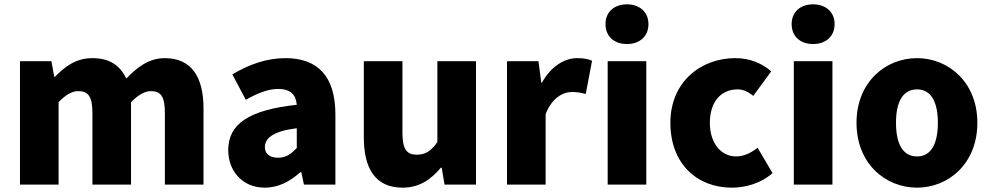

<svg xmlns="http://www.w3.org/2000/svg" viewBox="-20 -851 4565 885"><path d="M72 0H250V-380C283 -415 314 -431 340 -431C385 -431 406 -409 406 -330V0H584V-380C618 -415 649 -431 675 -431C720 -431 740 -409 740 -330V0H918V-352C918 -494 864 -583 740 -583C664 -583 611 -539 562 -489C533 -550 485 -583 406 -583C329 -583 280 -544 233 -497H230L217 -569H72Z M1201 14C1264 14 1317 -15 1364 -57H1369L1381 0H1526V-323C1526 -501 1443 -583 1296 -583C1207 -583 1126 -553 1051 -508L1113 -391C1170 -423 1217 -441 1262 -441C1320 -441 1344 -414 1348 -368C1126 -344 1032 -279 1032 -159C1032 -64 1096 14 1201 14ZM1262 -124C1225 -124 1201 -140 1201 -173C1201 -213 1237 -246 1348 -260V-169C1322 -141 1298 -124 1262 -124Z M1835 14C1912 14 1965 -22 2012 -78H2016L2029 0H2174V-569H1996V-196C1966 -154 1941 -138 1901 -138C1856 -138 1835 -161 1835 -239V-569H1657V-217C1657 -75 1710 14 1835 14Z M2317 0H2495V-325C2524 -400 2575 -427 2617 -427C2642 -427 2659 -423 2680 -418L2709 -571C2693 -578 2674 -583 2640 -583C2583 -583 2520 -546 2478 -470H2475L2462 -569H2317Z M2781 0H2959V-569H2781ZM2870 -648C2929 -648 2969 -684 2969 -740C2969 -795 2929 -831 2870 -831C2810 -831 2771 -795 2771 -740C2771 -684 2810 -648 2870 -648Z M3353 14C3413 14 3485 -4 3541 -53L3472 -170C3443 -147 3409 -130 3373 -130C3304 -130 3252 -190 3252 -285C3252 -379 3301 -439 3380 -439C3404 -439 3426 -430 3452 -409L3535 -522C3492 -559 3438 -583 3369 -583C3210 -583 3070 -473 3070 -285C3070 -96 3193 14 3353 14Z M3639 0H3817V-569H3639ZM3728 -648C3787 -648 3827 -684 3827 -740C3827 -795 3787 -831 3728 -831C3668 -831 3629 -795 3629 -740C3629 -684 3668 -648 3728 -648Z M4207 14C4351 14 4485 -96 4485 -285C4485 -473 4351 -583 4207 -583C4062 -583 3928 -473 3928 -285C3928 -96 4062 14 4207 14ZM4207 -130C4140 -130 4110 -190 4110 -285C4110 -379 4140 -439 4207 -439C4273 -439 4303 -379 4303 -285C4303 -190 4273 -130 4207 -130Z"/></svg>

Font: Noto Sans CJK HK Black
Style: Regular
Weight: 900
Designer: Ryoko NISHIZUKA 西塚涼子 (kana, bopomofo & ideographs); Paul D. Hunt (Latin, Greek & Cyrillic); Sandoll Communications 산돌커뮤니
Foundry: Adobe
Version: Version 2.004;hotconv 1.0.118;makeotfexe 2.5.65603